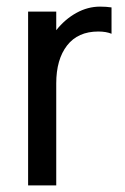

<svg xmlns="http://www.w3.org/2000/svg" viewBox="-20 -560 377 580"><path d="M316.9 -458Q300.8 -464.8 276.9 -464.8Q215.3 -464.8 182.6 -422.6Q149.9 -380.4 149.9 -308.1V0H64.9V-524.9H149.9V-468.8Q176.3 -502 210.7 -521Q245.1 -540 282.2 -540Q300.8 -540 316.9 -537.6Z"/></svg>

Font: Miedinger*
Style: Book
Weight: 400
Version: Version 001.000